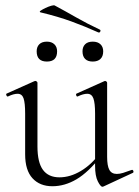

<svg xmlns="http://www.w3.org/2000/svg" viewBox="-20 -704 530 733"><path d="M180 7Q132 7 104 -23.5Q76 -54 76 -115V-270Q76 -311 70 -328.5Q64 -346 47 -346Q32 -346 11 -336Q7 -334 4.5 -340Q2 -346 6 -347L111 -394Q113 -395 115 -395Q117 -395 120 -393Q123 -391 123 -388V-145Q123 -84 144 -55.5Q165 -27 207 -27Q248 -27 289 -51.5Q330 -76 361 -119L366 -108Q317 -46 272 -19.5Q227 7 180 7ZM389 -388V-105Q389 -71 397.5 -55.5Q406 -40 426 -40Q437 -40 450 -44Q463 -48 482 -55Q487 -57 489 -51.5Q491 -46 487 -44L375 8Q373 9 371 9Q364 9 353.5 -11.5Q343 -32 343 -71V-270Q343 -311 336.5 -328.5Q330 -346 313 -346Q298 -346 277 -336Q273 -334 271 -340Q269 -346 273 -347L378 -394Q380 -395 381 -395Q383 -395 386 -393Q389 -391 389 -388ZM356 -580Q305 -603 253 -622Q201 -641 134 -657Q129 -659 135.5 -663.5Q142 -668 153.5 -673.5Q165 -679 175.5 -682Q186 -685 189 -683Q230 -661 271 -637.5Q312 -614 361 -591Q365 -589 363 -584Q361 -579 356 -580ZM159 -469Q120 -469 120 -508Q120 -525 130 -535Q140 -545 159 -545Q177 -545 187.5 -535Q198 -525 198 -508Q198 -469 159 -469ZM334 -469Q315 -469 305 -479Q295 -489 295 -508Q295 -525 305 -535Q315 -545 334 -545Q353 -545 363.5 -535Q374 -525 374 -508Q374 -489 363.5 -479Q353 -469 334 -469Z"/></svg>

Font: Cormorant Light Light
Style: Regular
Weight: 300
Version: Version 4.000